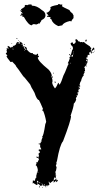

<svg xmlns="http://www.w3.org/2000/svg" viewBox="-20 -890 481 936"><path d="M60.5 -705.1Q64.5 -704.6 64.5 -701.2V-699.2Q60.5 -699.2 60.5 -703.1ZM351.6 -699.2Q361.3 -693.8 361.3 -687.5Q363.3 -687.5 363.3 -689.5Q371.1 -686.5 371.1 -683.6L375 -685.5Q379.4 -685.5 382.8 -683.6Q386.7 -685.5 388.7 -685.5Q394.5 -678.7 418 -664.1Q421.4 -656.2 425.8 -656.2L421.9 -648.4Q423.8 -645 423.8 -640.6H425.8Q425.8 -647 435.5 -658.2Q439.5 -657.7 439.5 -654.3V-646.5H437.5L433.6 -648.4Q433.6 -643.6 425.8 -638.7L427.7 -634.8V-632.8Q427.7 -628.9 423.8 -628.9V-638.7H421.9Q421.9 -636.7 419.9 -632.8L416 -634.8H414.1V-630.9Q414.1 -629.9 418 -625Q414.1 -624.5 414.1 -621.1L410.2 -623H408.2Q406.2 -615.2 406.2 -609.4L402.3 -611.3Q402.3 -607.4 400.4 -607.4Q403.3 -599.6 406.2 -599.6Q406.2 -601.6 408.2 -601.6V-593.8L400.4 -599.6V-591.8H402.3L406.2 -593.8V-585.9Q401.9 -572.3 390.6 -562.5Q394.5 -556.2 394.5 -552.7H392.6L394.5 -548.8V-543Q390.6 -543 390.6 -541L392.6 -537.1L386.7 -527.3L388.7 -523.4Q378.4 -513.2 375 -494.1Q371.6 -494.1 367.2 -474.6Q371.1 -474.1 371.1 -470.7V-468.8Q369.1 -468.8 365.2 -466.8Q365.2 -468.8 363.3 -468.8V-464.8Q369.1 -464.8 369.1 -457Q367.2 -457 367.2 -455.1L363.3 -457H361.3V-455.1H365.2V-451.2L361.3 -453.1L363.3 -443.4Q363.3 -439.5 359.4 -439.5Q359.4 -441.4 357.4 -441.4V-437.5H361.3Q359.4 -423.8 355.5 -423.8Q355.5 -425.8 353.5 -425.8V-423.8Q355.5 -419.9 355.5 -418Q352.5 -418 349.6 -410.2L351.6 -406.2Q348.1 -392.1 339.8 -384.8Q339.8 -370.1 324.2 -326.2Q324.2 -324.2 326.2 -324.2Q326.2 -302.7 287.1 -201.2Q271.5 -184.1 257.8 -105.5Q255.9 -105.5 255.9 -103.5H257.8Q255.9 -97.7 253.9 -97.7Q253.9 -95.7 255.9 -95.7Q254.4 -84 252 -84L255.9 -74.2Q253.9 -57.1 250 -52.7V-50.8L252 -41Q250 -41 250 -39.1L253.9 -37.1Q252 -19.5 248 -19.5Q246.1 -23.4 246.1 -25.4H244.1L242.2 -15.6V-11.7Q245.1 -11.7 255.9 -19.5V-17.6Q253.9 -13.7 253.9 -11.7H257.8L261.7 -13.7V-9.8Q261.7 -6.8 253.9 -2H252L253.9 -5.9V-9.8Q243.2 0 242.2 0Q242.2 -2 240.2 -2L242.2 -5.9V-9.8H240.2L222.7 3.9Q222.7 -3.9 218.8 -3.9H216.8Q220.7 8.3 220.7 11.7Q217.8 11.7 212.9 15.6V11.7H210.9V15.6Q212.9 15.6 212.9 17.6H210.9Q206.1 13.7 205.1 13.7H203.1V19.5L195.3 15.6Q195.3 17.6 193.4 17.6Q189.5 11.2 189.5 7.8H187.5Q187.5 15.6 183.6 15.6V13.7L179.7 15.6H175.8L169.9 7.8H162.1V11.7H158.2Q144.5 4.4 144.5 2L140.6 3.9H138.7L140.6 -5.9Q138.7 -5.9 138.7 -7.8L144.5 -11.7V-7.8H146.5Q149.4 -7.8 152.3 -13.7H150.4Q154.3 -25.4 158.2 -25.4Q156.2 -29.3 156.2 -31.2Q160.2 -43.9 160.2 -48.8V-52.7H164.1V-64.5Q160.2 -83.5 154.3 -84V-85.9L158.2 -91.8Q156.2 -95.7 156.2 -97.7Q159.7 -99.6 166 -99.6L164.1 -103.5Q169.9 -109.9 169.9 -113.3Q168 -121.1 158.2 -121.1V-127H160.2L166 -123H169.9L168 -127L169.9 -130.9Q168 -137.7 168 -138.7Q168 -144.5 173.8 -144.5V-150.4Q173.8 -153.3 168 -156.2Q169.9 -160.2 169.9 -162.1H171.9Q173.8 -162.1 173.8 -160.2Q177.2 -162.1 181.6 -162.1L175.8 -173.8V-185.5Q168.9 -187.5 168 -187.5V-189.5Q175.3 -189.5 179.7 -193.4L177.7 -197.3V-199.2L181.6 -197.3Q181.6 -210.9 187.5 -218.8Q185.5 -222.7 185.5 -224.6Q191.9 -224.6 201.2 -287.1Q203.1 -287.1 205.1 -296.9Q199.2 -331.1 189.5 -351.6L185.5 -349.6V-351.6L189.5 -359.4Q175.8 -392.1 169.9 -402.3Q159.7 -402.3 148.4 -437.5L138.7 -455.1Q135.7 -457.5 127 -478.5Q96.2 -517.6 93.8 -517.6Q64.9 -559.6 58.6 -566.4Q58.6 -571.3 39.1 -589.8L35.2 -587.9H31.2Q11.7 -610.8 11.7 -617.2H15.6V-619.1Q7.8 -628.9 7.8 -630.9Q13.7 -630.9 13.7 -638.7L11.7 -642.6Q13.7 -646.5 13.7 -648.4Q11.7 -652.3 11.7 -654.3H23.4V-656.2Q17.6 -656.2 17.6 -660.2V-666H19.5Q29.3 -662.1 29.3 -658.2H33.2Q37.1 -658.2 37.1 -662.1L41 -660.2H44.9L41 -666Q54.2 -666 60.5 -677.7Q58.6 -677.7 58.6 -679.7L66.4 -685.5Q72.3 -685.5 72.3 -677.7H74.2Q78.1 -677.7 78.1 -681.6V-683.6H72.3Q72.8 -687.5 76.2 -687.5Q89.8 -680.7 89.8 -677.7L87.9 -673.8Q91.8 -673.3 91.8 -669.9V-668L89.8 -664.1Q107.4 -664.1 111.3 -654.3L109.4 -650.4Q124.5 -630.9 134.8 -630.9H140.6V-625L144.5 -627L150.4 -623Q150.4 -625 152.3 -625L154.3 -621.1L164.1 -628.9L166 -625Q164.1 -621.1 164.1 -619.1Q168 -617.2 169.9 -617.2V-615.2Q169.9 -612.3 164.1 -609.4Q164.1 -593.3 216.8 -550.8Q232.4 -533.7 232.4 -519.5H230.5Q236.3 -501 236.3 -496.1H234.4L236.3 -492.2L234.4 -488.3Q234.4 -477.1 248 -459Q256.3 -467.3 263.7 -486.3Q267.6 -486.3 267.6 -478.5H271.5Q279.3 -490.2 289.1 -521.5Q293.5 -527.3 312.5 -576.2H314.5V-580.1Q310.5 -580.1 310.5 -582Q315.9 -591.3 320.3 -605.5L318.4 -609.4Q318.4 -612.3 324.2 -615.2L322.3 -619.1V-621.1Q326.7 -621.1 332 -646.5Q334.5 -646.5 335.9 -654.3Q335 -665.5 326.2 -669.9L324.2 -679.7Q330.6 -683.6 334 -683.6Q335.9 -680.2 335.9 -675.8Q347.2 -675.8 349.6 -687.5L347.7 -691.4V-695.3Q348.1 -699.2 351.6 -699.2ZM402.3 -697.3V-691.4Q402.3 -687.5 398.4 -687.5H396.5V-695.3Q398.4 -695.3 402.3 -697.3ZM68.4 -693.4H72.3V-691.4H68.4ZM66.4 -677.7V-675.8H70.3V-677.7ZM35.2 -677.7H39.1V-675.8H35.2ZM82 -675.8V-673.8H85.9V-675.8ZM99.6 -675.8 101.6 -671.9H95.7Q96.2 -675.8 99.6 -675.8ZM95.7 -660.2Q101.6 -647.5 107.4 -646.5V-648.4Q99.6 -657.2 99.6 -662.1ZM322.3 -656.2H324.2V-652.3H322.3ZM41 -652.3Q41.5 -648.4 44.9 -648.4V-652.3ZM97.7 -646.5V-642.6H99.6V-646.5ZM439.5 -642.6H441.4V-638.7H439.5ZM335.9 -638.7V-634.8H337.9V-638.7ZM431.6 -636.7H435.5V-632.8H431.6ZM335.9 -628.9V-625H337.9V-628.9ZM320.3 -627V-621.1H316.4V-623Q316.9 -627 320.3 -627ZM330.1 -619.1V-613.3H334L335.9 -623H334Q330.1 -622.6 330.1 -619.1ZM326.2 -619.1V-615.2H328.1V-619.1ZM324.2 -584V-580.1H326.2V-584ZM398.4 -584V-580.1H400.4V-584ZM398.4 -570.3H402.3V-566.4H398.4ZM238.3 -535.2H242.2V-531.2Q238.3 -531.2 238.3 -535.2ZM234.4 -517.6H238.3V-509.8H236.3Q236.3 -514.2 234.4 -517.6ZM246.1 -492.2H250Q250 -490.2 252 -486.3H250Q246.1 -486.3 246.1 -490.2ZM355.5 -435.5V-431.6H357.4V-435.5ZM162.1 -50.8Q162.6 -46.9 166 -46.9V-50.8ZM248 -35.2V-31.2H250V-35.2ZM160.2 -9.8V0H162.1Q166 -2 168 -2Q168 -4.9 160.2 -9.8ZM169.9 -2V2H171.9V-2ZM173.8 0V3.9H175.8V0ZM160.2 3.9V5.9H164.1V3.9ZM183.6 3.9V7.8H185.5V3.9ZM197.3 7.8Q197.3 9.8 195.3 13.7H199.2V7.8ZM173.8 17.6V23.4H169.9V21.5Q170.4 17.6 173.8 17.6ZM203.1 19.5H205.1V23.4H203.1ZM185.5 21.5H187.5V25.4H185.5ZM266.1 -870.1Q275.9 -870.1 275.9 -866.2L279.8 -868.2H283.7V-864.3L281.7 -860.4Q286.1 -855.5 318.8 -840.8Q321.8 -832.5 334.5 -823.2Q334.5 -820.3 338.4 -815.4V-801.8Q328.6 -792 328.6 -786.1H324.7Q322.8 -786.1 322.8 -788.1Q289.1 -780.3 283.7 -766.6Q281.7 -766.6 264.2 -762.7Q237.3 -774.9 231 -793.9Q231 -797.9 225.1 -797.9V-801.8L227.1 -805.7L217.3 -807.6H209.5V-811.5H217.3V-813.5Q215.3 -813.5 211.4 -815.4L213.4 -819.3L205.6 -827.1Q222.7 -831.5 227.1 -848.6L225.1 -852.5Q225.1 -859.9 262.2 -866.2Q262.7 -870.1 266.1 -870.1ZM123.5 -868.2H131.3Q135.3 -868.2 135.3 -862.3H137.2Q159.7 -862.3 184.1 -840.8Q201.7 -831.5 201.7 -815.4Q201.7 -799.8 182.1 -792Q182.1 -787.6 174.3 -778.3Q174.3 -774.4 170.4 -774.4L166.5 -776.4Q166.5 -772.9 156.7 -770.5Q148.9 -772.5 143.1 -772.5Q135.3 -769.5 135.3 -766.6Q119.1 -766.6 96.2 -807.6Q88.4 -807.6 88.4 -811.5L90.3 -815.4H88.4L78.6 -813.5V-817.4H84.5L82.5 -821.3Q83 -825.2 86.4 -825.2L90.3 -823.2V-825.2Q90.3 -827.1 76.7 -838.9H80.6Q84.5 -836.9 86.4 -836.9L82.5 -842.8V-844.7L100.1 -856.4Q100.1 -866.2 104 -866.2Q106 -866.2 106 -864.3L109.9 -866.2Q111.8 -866.2 111.8 -864.3Q118.2 -868.2 123.5 -868.2Z"/></svg>

Font: Mister Brush
Style: Regular
Weight: 400
Designer: GGBotNet
Foundry: GGBotNet
Version: 1.00